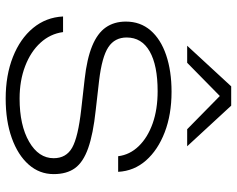

<svg xmlns="http://www.w3.org/2000/svg" viewBox="-99 -723 834 676"><g transform="rotate(90 318.0 -385.0)"><path d="M593 -157Q593 -107 559.5 -69Q526 -31 466 -9.5Q406 12 327 12Q245 12 180.5 -13.5Q116 -39 78.5 -84.5Q41 -130 38 -190H93Q99 -145 130.5 -110.5Q162 -76 213 -56.5Q264 -37 327 -37Q421 -37 479 -70.5Q537 -104 537 -157Q537 -201 500 -222Q463 -243 365 -254L259 -266Q187 -274 142 -292.5Q97 -311 76.5 -340.5Q56 -370 56 -411Q56 -462 87 -498Q118 -534 174 -553Q230 -572 303 -572Q383 -572 445.5 -548Q508 -524 545 -482Q582 -440 585 -384H530Q525 -425 494.5 -456.5Q464 -488 414.5 -505.5Q365 -523 301 -523Q210 -523 161 -495Q112 -467 112 -414Q112 -372 146 -349.5Q180 -327 263 -317L368 -305Q452 -296 501.5 -278.5Q551 -261 572 -232Q593 -203 593 -157ZM284 -782H352L495 -627H435L318 -742L201 -627H141Z"/></g></svg>

Font: Bounded
Style: Regular
Weight: 200
Designer: Vlad Churkin
Version: Version 1.0